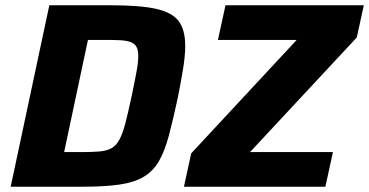

<svg xmlns="http://www.w3.org/2000/svg" viewBox="-20 -708 1399 728"><path d="M20.5 0 167 -688H402.8Q510.5 -688 571.3 -674.6Q632.2 -661.1 657.3 -628.1Q682.3 -595 682.3 -534.2Q682.3 -497.9 674.6 -449.6Q666.9 -401.3 654.3 -338Q636.2 -253.7 620.4 -194.3Q604.6 -135 582.6 -96.9Q560.5 -58.9 525 -37.7Q489.5 -16.4 433.1 -8.2Q376.6 0 290.9 0ZM223.2 -131.3H288Q330.5 -131.3 358.1 -133.8Q385.6 -136.3 403.5 -146.5Q421.3 -156.7 433.3 -179.4Q445.3 -202.1 455.6 -241.7Q465.9 -281.2 479.2 -343.6Q490.8 -398.3 497.5 -435.2Q504.3 -472.2 504.3 -495.7Q504.3 -517.6 497.5 -530.2Q490.7 -542.7 475.7 -548.4Q460.6 -554.1 436.9 -555.4Q413.1 -556.7 378.3 -556.7H313.5ZM677.4 0 705 -126.5 1105 -556.7H806.3L835 -688H1359.5L1332.8 -566L928 -131.3H1242.4L1213.7 0Z"/></svg>

Font: Saira Thin
Style: Italic
Weight: 100
Italic angle: -12°
Designer: Hector Gatti with collaboration of the Omnibus-Type team
Foundry: Omnibus-Type
Version: Version 1.101